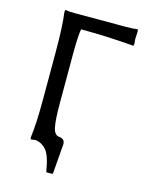

<svg xmlns="http://www.w3.org/2000/svg" viewBox="-120 -734 742 957"><g transform="rotate(15 251.0 -255.0)"><path d="M189.9 -200.2Q189.9 -115.2 197.8 -78.1Q205.6 -41 230 -39.1Q259.8 -36.6 259.8 -9.8L248 139.2L246.1 147.9H213.9L211.9 138.2V139.2Q208 116.2 204.3 101.1Q200.7 85.9 193.8 67.9Q187 49.8 178 38.6Q168.9 27.3 154.5 18.3Q140.1 9.3 121.1 6.8Q99.1 9.3 96.2 9.8L94.2 -1Q104 -68.8 104 -200.2V-448.2Q104 -575.7 94.2 -647L96.2 -658.2Q112.8 -654.8 147 -654.8H410.2Q441.9 -654.8 470.2 -658.2L472.2 -647.9Q470.2 -619.6 470.2 -609.9Q470.2 -600.6 472.2 -585L470.2 -573.2Q331.5 -585 198.2 -585V-589.8Q189.9 -560.5 189.9 -448.2Z"/></g></svg>

Font: Linear Smooth Low Contrast
Style: Regular
Weight: 500
Designer: Philipp H. Poll, Flanker
Foundry: Philipp H. Poll, reworked by Flanker
Version: Version 1.010 | FøM Fix